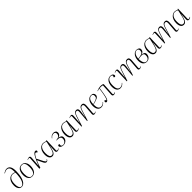

<svg xmlns="http://www.w3.org/2000/svg" viewBox="897 -3607 6447 6447"><g transform="rotate(-45 4120.5 -384.0)"><path d="M110 -722Q143 -746 185 -764Q227 -782 269 -782Q322 -782 361 -754.5Q400 -727 421.5 -665.5Q443 -604 443 -501Q443 -427 434.5 -353Q426 -279 407.5 -213Q389 -147 360.5 -96Q332 -45 292 -15.5Q252 14 200 14Q147 14 112.5 -17Q78 -48 61 -98Q44 -148 44 -206Q44 -306 75 -377Q106 -448 159 -485.5Q212 -523 276 -523Q311 -523 339.5 -514Q368 -505 389 -493Q389 -547 385 -592Q381 -637 373 -665Q360 -713 329 -735.5Q298 -758 252 -758Q221 -758 185 -744Q149 -730 118 -710ZM206 -5Q241 -5 274 -36Q307 -67 332.5 -123.5Q358 -180 370 -258Q381 -332 385 -384Q389 -436 389 -473Q356 -491 330.5 -497.5Q305 -504 273 -504Q198 -504 147.5 -432Q97 -360 97 -216Q97 -119 124 -62Q151 -5 206 -5Z M693 14Q636 14 595 -17.5Q554 -49 532 -105Q510 -161 510 -234Q510 -313 531.5 -378.5Q553 -444 600 -483.5Q647 -523 724 -523Q778 -523 820 -493.5Q862 -464 886 -409.5Q910 -355 910 -279Q910 -222 897.5 -169Q885 -116 859 -75Q833 -34 791.5 -10Q750 14 693 14ZM698 -4Q756 -4 790.5 -39Q825 -74 841 -136Q857 -198 857 -278Q857 -390 825 -447.5Q793 -505 719 -505Q661 -505 627 -470Q593 -435 578 -373.5Q563 -312 563 -232Q563 -120 598 -62Q633 -4 698 -4Z M1100 -96 1104 -95Q1125 -154 1152.5 -224Q1180 -294 1219 -369Q1239 -407 1262 -441.5Q1285 -476 1312 -498.5Q1339 -521 1368 -521Q1397 -521 1408.5 -508Q1420 -495 1420 -479Q1420 -455 1393 -433L1368 -457Q1354 -471 1337 -471Q1302 -470 1260 -399Q1250 -383 1237 -358.5Q1224 -334 1212 -308Q1223 -295 1237 -271Q1251 -247 1276 -192Q1308 -121 1330.5 -82Q1353 -43 1370 -28Q1387 -13 1400 -13Q1412 -13 1423.5 -22.5Q1435 -32 1448 -57L1457 -50Q1445 -21 1425 -3.5Q1405 14 1379 14Q1356 14 1336 0Q1316 -14 1293.5 -51Q1271 -88 1241 -158Q1225 -196 1215.5 -215.5Q1206 -235 1200 -244Q1194 -253 1189 -259Q1171 -217 1157 -181.5Q1143 -146 1128.5 -104.5Q1114 -63 1094 0H1049L1077 -458Q1079 -482 1071.5 -491.5Q1064 -501 1049 -501Q1037 -501 1021 -496.5Q1005 -492 983 -481L978 -491Q998 -504 1021.5 -513.5Q1045 -523 1072 -523Q1105 -523 1117 -503.5Q1129 -484 1126 -442Z M1882 -59Q1881 -31 1888.5 -21Q1896 -11 1911 -11Q1946 -11 1980 -37L1988 -26Q1969 -10 1946 2Q1923 14 1895 14Q1858 14 1844.5 -8Q1831 -30 1833 -73L1845 -309H1843L1811 -174Q1799 -124 1780 -81Q1761 -38 1731 -12Q1701 14 1655 14Q1602 14 1569.5 -17Q1537 -48 1522.5 -98Q1508 -148 1508 -206Q1508 -302 1539 -373.5Q1570 -445 1623 -484Q1676 -523 1740 -523Q1776 -523 1805.5 -514Q1835 -505 1860 -493L1891 -513L1898 -508ZM1664 -24Q1700 -24 1726 -45.5Q1752 -67 1774 -124Q1796 -181 1819 -287L1860 -472Q1826 -491 1799.5 -498Q1773 -505 1737 -505Q1662 -505 1611.5 -432.5Q1561 -360 1561 -216Q1561 -24 1664 -24Z M2182 14Q2112 14 2075.5 -14.5Q2039 -43 2039 -74Q2039 -96 2050 -107Q2061 -118 2078 -118Q2096 -118 2112 -106L2106 -69Q2102 -41 2121 -22.5Q2140 -4 2186 -4Q2220 -4 2251 -23Q2282 -42 2301.5 -77Q2321 -112 2321 -161Q2321 -214 2283.5 -239.5Q2246 -265 2177 -265H2124L2126 -278L2165 -283Q2232 -291 2266 -325Q2300 -359 2300 -412Q2300 -459 2276.5 -479Q2253 -499 2216 -499Q2175 -499 2141.5 -480Q2108 -461 2076 -418L2066 -426Q2095 -467 2132.5 -495Q2170 -523 2231 -523Q2281 -523 2317 -496.5Q2353 -470 2353 -418Q2353 -367 2320 -331Q2287 -295 2230 -282V-280Q2292 -281 2333 -252Q2374 -223 2374 -164Q2374 -113 2348.5 -73Q2323 -33 2279.5 -9.5Q2236 14 2182 14Z M2832 -59Q2831 -31 2838.5 -21Q2846 -11 2861 -11Q2896 -11 2930 -37L2938 -26Q2919 -10 2896 2Q2873 14 2845 14Q2808 14 2794.5 -8Q2781 -30 2783 -73L2795 -309H2793L2761 -174Q2749 -124 2730 -81Q2711 -38 2681 -12Q2651 14 2605 14Q2552 14 2519.5 -17Q2487 -48 2472.5 -98Q2458 -148 2458 -206Q2458 -302 2489 -373.5Q2520 -445 2573 -484Q2626 -523 2690 -523Q2726 -523 2755.5 -514Q2785 -505 2810 -493L2841 -513L2848 -508ZM2614 -24Q2650 -24 2676 -45.5Q2702 -67 2724 -124Q2746 -181 2769 -287L2810 -472Q2776 -491 2749.5 -498Q2723 -505 2687 -505Q2612 -505 2561.5 -432.5Q2511 -360 2511 -216Q2511 -24 2614 -24Z M3347 -382Q3352 -441 3339.5 -464.5Q3327 -488 3295 -488Q3277 -488 3259 -479Q3241 -470 3223.5 -442.5Q3206 -415 3188 -358L3074 0H3049L3067 -458Q3068 -482 3061.5 -491.5Q3055 -501 3039 -501Q3027 -501 3011 -496.5Q2995 -492 2973 -481L2968 -491Q2988 -504 3011.5 -513.5Q3035 -523 3062 -523Q3100 -523 3109.5 -498.5Q3119 -474 3116 -430L3095 -133H3097L3171 -366Q3199 -453 3230 -487.5Q3261 -522 3310 -522Q3363 -522 3382.5 -485.5Q3402 -449 3393 -381L3360 -133H3362L3432 -366Q3458 -453 3490 -487.5Q3522 -522 3571 -522Q3633 -522 3652 -481.5Q3671 -441 3666 -377L3641 -56Q3640 -34 3646 -23Q3652 -12 3669 -12Q3703 -12 3735 -31L3741 -22Q3725 -9 3701 2.5Q3677 14 3649 14Q3619 14 3604.5 -4.5Q3590 -23 3593 -63L3618 -382Q3623 -441 3607.5 -464.5Q3592 -488 3560 -488Q3540 -488 3521 -479Q3502 -470 3484.5 -442.5Q3467 -415 3449 -358L3339 0H3314Z M4021 -523Q4083 -523 4113.5 -493Q4144 -463 4144 -414Q4144 -376 4122.5 -349Q4101 -322 4064.5 -304Q4028 -286 3982 -273L3859 -238Q3858 -118 3892.5 -64Q3927 -10 3995 -10Q4033 -10 4067 -25Q4101 -40 4135 -82L4145 -74Q4117 -37 4077.5 -11.5Q4038 14 3979 14Q3919 14 3880.5 -18.5Q3842 -51 3824 -105Q3806 -159 3806 -223Q3806 -312 3832 -379.5Q3858 -447 3906.5 -485Q3955 -523 4021 -523ZM4095 -414Q4095 -464 4073 -484.5Q4051 -505 4012 -505Q3974 -505 3940 -480.5Q3906 -456 3884 -400.5Q3862 -345 3859 -253L3959 -283Q4027 -303 4061 -330.5Q4095 -358 4095 -414Z M4274 -466Q4317 -489 4368 -501.5Q4419 -514 4477 -514Q4517 -514 4542 -506.5Q4567 -499 4585 -482L4561 -58Q4558 -12 4590 -12Q4624 -12 4656 -31L4662 -22Q4646 -9 4622 2.5Q4598 14 4570 14Q4540 14 4525.5 -4.5Q4511 -23 4513 -63L4538 -473Q4503 -484 4464 -485Q4425 -486 4393 -484Q4388 -433 4378.5 -368.5Q4369 -304 4357.5 -242Q4346 -180 4335 -135Q4316 -55 4289.5 -20.5Q4263 14 4234 14Q4216 14 4203 1.5Q4190 -11 4190 -31Q4190 -50 4202.5 -63Q4215 -76 4230 -78L4269 -32Q4296 -62 4316 -140Q4328 -186 4339 -245Q4350 -304 4359 -366Q4368 -428 4374 -482Q4352 -481 4322 -471Q4292 -461 4278 -454Z M4931 -523Q4996 -523 5028 -494.5Q5060 -466 5060 -435Q5060 -413 5049 -401Q5038 -389 5022 -389Q4997 -389 4983 -411L4994 -430Q5014 -464 4995 -484.5Q4976 -505 4928 -505Q4855 -505 4811 -437Q4767 -369 4767 -226Q4767 -10 4903 -10Q4940 -10 4975 -26Q5010 -42 5043 -82L5053 -74Q5025 -37 4985.5 -11.5Q4946 14 4887 14Q4827 14 4788.5 -18.5Q4750 -51 4732 -105Q4714 -159 4714 -223Q4714 -312 4740 -379.5Q4766 -447 4814.5 -485Q4863 -523 4931 -523Z M5498 -382Q5503 -441 5490.5 -464.5Q5478 -488 5446 -488Q5428 -488 5410 -479Q5392 -470 5374.5 -442.5Q5357 -415 5339 -358L5225 0H5200L5218 -458Q5219 -482 5212.5 -491.5Q5206 -501 5190 -501Q5178 -501 5162 -496.5Q5146 -492 5124 -481L5119 -491Q5139 -504 5162.5 -513.5Q5186 -523 5213 -523Q5251 -523 5260.5 -498.5Q5270 -474 5267 -430L5246 -133H5248L5322 -366Q5350 -453 5381 -487.5Q5412 -522 5461 -522Q5514 -522 5533.5 -485.5Q5553 -449 5544 -381L5511 -133H5513L5583 -366Q5609 -453 5641 -487.5Q5673 -522 5722 -522Q5784 -522 5803 -481.5Q5822 -441 5817 -377L5792 -56Q5791 -34 5797 -23Q5803 -12 5820 -12Q5854 -12 5886 -31L5892 -22Q5876 -9 5852 2.5Q5828 14 5800 14Q5770 14 5755.5 -4.5Q5741 -23 5744 -63L5769 -382Q5774 -441 5758.5 -464.5Q5743 -488 5711 -488Q5691 -488 5672 -479Q5653 -470 5635.5 -442.5Q5618 -415 5600 -358L5490 0H5465Z M6141 14Q6090 14 6048.5 -10Q6007 -34 5982 -85Q5957 -136 5957 -217Q5957 -302 5983 -370.5Q6009 -439 6058.5 -479.5Q6108 -520 6177 -520Q6227 -520 6265 -495Q6303 -470 6303 -418Q6303 -367 6270 -331Q6237 -295 6180 -282V-280Q6242 -281 6283 -257.5Q6324 -234 6324 -175Q6324 -124 6300.5 -81Q6277 -38 6235.5 -12Q6194 14 6141 14ZM6011 -264 6115 -282Q6181 -293 6215.5 -324Q6250 -355 6250 -414Q6250 -458 6229 -481Q6208 -504 6171 -504Q6123 -504 6088.5 -473Q6054 -442 6034 -388Q6014 -334 6011 -264ZM6146 -4Q6185 -4 6213 -26Q6241 -48 6256 -85Q6271 -122 6271 -167Q6271 -226 6241 -245.5Q6211 -265 6157 -265Q6129 -265 6087.5 -259.5Q6046 -254 6011 -246Q6011 -228 6011.5 -215.5Q6012 -203 6013 -186Q6021 -101 6053 -52.5Q6085 -4 6146 -4Z M6778 -59Q6777 -31 6784.5 -21Q6792 -11 6807 -11Q6842 -11 6876 -37L6884 -26Q6865 -10 6842 2Q6819 14 6791 14Q6754 14 6740.5 -8Q6727 -30 6729 -73L6741 -309H6739L6707 -174Q6695 -124 6676 -81Q6657 -38 6627 -12Q6597 14 6551 14Q6498 14 6465.5 -17Q6433 -48 6418.5 -98Q6404 -148 6404 -206Q6404 -302 6435 -373.5Q6466 -445 6519 -484Q6572 -523 6636 -523Q6672 -523 6701.5 -514Q6731 -505 6756 -493L6787 -513L6794 -508ZM6560 -24Q6596 -24 6622 -45.5Q6648 -67 6670 -124Q6692 -181 6715 -287L6756 -472Q6722 -491 6695.5 -498Q6669 -505 6633 -505Q6558 -505 6507.5 -432.5Q6457 -360 6457 -216Q6457 -24 6560 -24Z M7293 -382Q7298 -441 7285.5 -464.5Q7273 -488 7241 -488Q7223 -488 7205 -479Q7187 -470 7169.5 -442.5Q7152 -415 7134 -358L7020 0H6995L7013 -458Q7014 -482 7007.5 -491.5Q7001 -501 6985 -501Q6973 -501 6957 -496.5Q6941 -492 6919 -481L6914 -491Q6934 -504 6957.5 -513.5Q6981 -523 7008 -523Q7046 -523 7055.5 -498.5Q7065 -474 7062 -430L7041 -133H7043L7117 -366Q7145 -453 7176 -487.5Q7207 -522 7256 -522Q7309 -522 7328.5 -485.5Q7348 -449 7339 -381L7306 -133H7308L7378 -366Q7404 -453 7436 -487.5Q7468 -522 7517 -522Q7579 -522 7598 -481.5Q7617 -441 7612 -377L7587 -56Q7586 -34 7592 -23Q7598 -12 7615 -12Q7649 -12 7681 -31L7687 -22Q7671 -9 7647 2.5Q7623 14 7595 14Q7565 14 7550.5 -4.5Q7536 -23 7539 -63L7564 -382Q7569 -441 7553.5 -464.5Q7538 -488 7506 -488Q7486 -488 7467 -479Q7448 -470 7430.5 -442.5Q7413 -415 7395 -358L7285 0H7260Z M8126 -59Q8125 -31 8132.5 -21Q8140 -11 8155 -11Q8190 -11 8224 -37L8232 -26Q8213 -10 8190 2Q8167 14 8139 14Q8102 14 8088.5 -8Q8075 -30 8077 -73L8089 -309H8087L8055 -174Q8043 -124 8024 -81Q8005 -38 7975 -12Q7945 14 7899 14Q7846 14 7813.5 -17Q7781 -48 7766.5 -98Q7752 -148 7752 -206Q7752 -302 7783 -373.5Q7814 -445 7867 -484Q7920 -523 7984 -523Q8020 -523 8049.5 -514Q8079 -505 8104 -493L8135 -513L8142 -508ZM7908 -24Q7944 -24 7970 -45.5Q7996 -67 8018 -124Q8040 -181 8063 -287L8104 -472Q8070 -491 8043.5 -498Q8017 -505 7981 -505Q7906 -505 7855.5 -432.5Q7805 -360 7805 -216Q7805 -24 7908 -24Z"/></g></svg>

Font: Display Extralight
Style: Italic
Weight: 200
Italic angle: -2°
Designer: Latin by Veronika Burian and Jose Scaglione. Greek by Irene Vlachou. Cyrillic by Vera Evstafieva
Foundry: TypeTogether
Version: Version 3.002